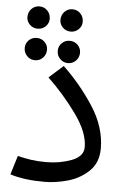

<svg xmlns="http://www.w3.org/2000/svg" viewBox="-56 -837 590 892"><g transform="rotate(5 239.0 -391.0)"><path d="M25 -7 52 -95Q85 -87 115 -82.5Q145 -78 186 -78Q248 -78 303 -98.5Q358 -119 358 -163Q358 -231 298 -314.5Q238 -398 162 -471L228 -530Q310 -452 371.5 -357Q433 -262 433 -163Q433 -96 391 -56.5Q349 -17 292.5 -1.5Q236 14 186 14Q88 14 25 -7ZM40 -742Q40 -765 55 -780.5Q70 -796 92 -796Q114 -796 129 -780.5Q144 -765 144 -742Q144 -722 129 -707Q114 -692 92 -692Q70 -692 55 -707Q40 -722 40 -742ZM194 -742Q194 -765 209 -780.5Q224 -796 246 -796Q268 -796 283 -780.5Q298 -765 298 -742Q298 -722 283 -707Q268 -692 246 -692Q224 -692 209 -707Q194 -722 194 -742ZM40 -598Q40 -619 55 -634Q70 -649 92 -649Q114 -649 129 -634Q144 -619 144 -598Q144 -576 129 -560.5Q114 -545 92 -545Q70 -545 55 -560.5Q40 -576 40 -598ZM194 -598Q194 -619 209 -634Q224 -649 246 -649Q268 -649 283 -634Q298 -619 298 -598Q298 -576 283 -560.5Q268 -545 246 -545Q224 -545 209 -560.5Q194 -576 194 -598Z"/></g></svg>

Font: Fira GO
Style: Regular
Weight: 400
Designer: Carrois Corporate
Foundry: Carrois Corporate GbR
Version: Version 0.300